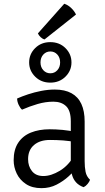

<svg xmlns="http://www.w3.org/2000/svg" viewBox="-20 -966 544 998"><path d="M51 -133Q51 -188.5 74.8 -224.2Q98.5 -260 140.8 -277Q183 -294 238.5 -294Q269.5 -294 305.5 -290.8Q341.5 -287.5 373.5 -279.5V-226.5Q344 -233.5 308.8 -236Q273.5 -238.5 239.5 -238.5Q187.5 -238.5 156.8 -212.2Q126 -186 126 -138.5Q126 -102 146.2 -76.5Q166.5 -51 205.5 -51Q245.5 -51 291.2 -78.5Q337 -106 368.5 -162L381 -94.5Q364 -74.5 336.8 -49.5Q309.5 -24.5 274 -6.2Q238.5 12 195.5 12Q147 12 114.8 -9.5Q82.5 -31 66.8 -64.2Q51 -97.5 51 -133ZM448 -31.5Q444.5 -21 435.2 -9.8Q426 1.5 414.5 7Q390 -2 375.5 -18Q361 -34 354.8 -55.8Q348.5 -77.5 348 -103.5V-335.5Q348 -391 323.5 -414.2Q299 -437.5 257.5 -437.5Q217 -437.5 175.8 -425.5Q134.5 -413.5 94.5 -396Q84.5 -404.5 76.8 -421.5Q69 -438.5 69 -454Q94 -465 126.2 -475.8Q158.5 -486.5 194.2 -493.5Q230 -500.5 265 -500.5Q317 -500.5 351.5 -481.5Q386 -462.5 403 -425.5Q420 -388.5 420 -334.5V-128.5Q420 -97 424.8 -73Q429.5 -49 448 -31.5ZM131.5 -641.5Q131.5 -598.5 162.8 -567.5Q194 -536.5 241.5 -536.5Q289 -536.5 320.2 -567.5Q351.5 -598.5 351.5 -641.5Q351.5 -685 320.2 -716Q289 -747 241.5 -747Q194 -747 162.8 -716Q131.5 -685 131.5 -641.5ZM190.5 -641.5Q190.5 -666.5 205.2 -682.5Q220 -698.5 241.5 -698.5Q263.5 -698.5 278 -682.5Q292.5 -666.5 292.5 -641.5Q292.5 -617 278 -601Q263.5 -585 241.5 -585Q220 -585 205.2 -601Q190.5 -617 190.5 -641.5ZM314 -946.5Q334 -940 350.5 -924Q367 -908 375 -890.5L211.5 -761Q200.5 -764 191 -773Q181.5 -782 177 -792.5Z"/></svg>

Font: Signika Light Light
Style: Regular
Weight: 300
Version: Version 2.001